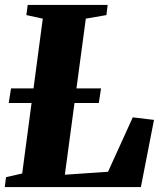

<svg xmlns="http://www.w3.org/2000/svg" viewBox="-26 -763 662 783"><path d="M-6.5 0 -1.5 -40.5 64.5 -55.5 148.5 -687 81.5 -701.5 87 -743H413L408 -701.5L324 -687L238.5 -50.5L414.5 -62.5L515.5 -284.5L602 -274L548.5 0ZM9.5 -343 19 -402.5H386L377 -343Z"/></svg>

Font: Merriweather 60pt Black
Style: Italic
Weight: 900
Italic angle: -7.8°
Version: Version 2.101